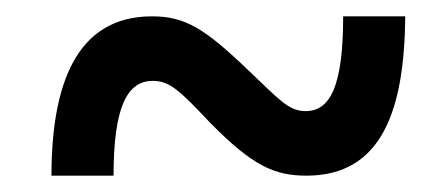

<svg xmlns="http://www.w3.org/2000/svg" viewBox="-20 -474 516 235"><path d="M43 -259H119C119 -344 136 -375 167 -375C188 -375 200 -363 237 -324C289 -271 316 -259 355 -259C448 -259 475 -340 476 -454H400C400 -368 384 -338 354 -338C333 -338 321 -353 286 -386C231 -439 207 -454 166 -454C73 -454 43 -370 43 -259Z"/></svg>

Font: Noto Serif Condensed Black
Style: Italic
Weight: 900
Width: 3
Italic angle: -12°
Designer: Monotype Design Team
Foundry: Monotype Imaging Inc.
Version: Version 2.013